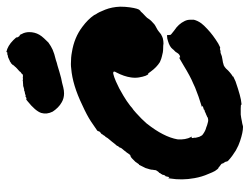

<svg xmlns="http://www.w3.org/2000/svg" viewBox="-108 -622 766 589"><g transform="rotate(-90 274.5 -327.0)"><path d="M359 -491Q366 -492 373 -492Q394 -492 409 -489Q454 -482 487 -457Q510 -440 523 -421Q525 -417 526 -415Q532 -407 540 -386.5Q548 -366 549 -341Q549 -325 547 -311Q543 -284 538 -281Q538 -281 537.5 -280Q537 -279 536 -279Q535 -279 529 -272Q525 -268 519.5 -263Q514 -258 512 -254Q507 -246 495 -236Q491 -233 484 -229.5Q477 -226 473 -222.5Q469 -219 465.5 -216.5Q462 -214 461 -214Q458 -212 452 -210Q444 -208 436 -208Q430 -209 421 -209Q409 -209 396 -213L389 -215L379 -219Q363 -229 350 -247Q344 -256 343 -255Q342 -254 341 -255.5Q340 -257 339 -259Q338 -261 337 -263Q334 -271 332 -283Q330 -295 332 -308Q335 -329 347 -352Q350 -357 350 -359Q350 -363 343 -362Q334 -360 320 -354Q299 -345 276 -331Q259 -321 245 -310Q239 -305 238 -304Q234 -302 223 -292Q204 -275 191 -260Q169 -232 158 -210Q146 -187 142 -165Q141 -153 143 -142Q145 -131 149 -124L151 -122H149Q147 -122 146 -120Q146 -117 147 -114V-113V-108Q148 -107 148 -105Q149 -98 153 -92Q154 -89 159 -86Q169 -79 178 -77Q181 -76 186 -74Q198 -70 203 -71Q210 -72 210 -73Q210 -74 211 -74Q212 -74 212.5 -74.5Q213 -75 214 -75Q215 -75 215 -76H216L220 -78H221L225 -80Q225 -80 227 -81Q234 -82 233 -84L236 -85Q244 -87 244 -88Q244 -89 242 -90H241L244 -91Q274 -100 301 -111Q309 -115 314 -117Q334 -125 370 -147Q392 -160 393 -160V-158V-157H395Q403 -158 408 -167Q410 -171 413.5 -174Q417 -177 419 -180Q426 -189 443 -194Q451 -197 459 -197H462V-193Q462 -189 462.5 -187Q463 -185 466 -183Q469 -181 476 -175Q496 -162 505 -143Q509 -135 509 -125Q509 -118 509 -115Q506 -103 498 -92Q492 -84 480 -73Q462 -56 436 -40Q423 -33 422 -34Q420 -36 413 -33Q412 -33 411 -33Q409 -34 397 -29Q394 -28 386.5 -27Q379 -26 377.5 -25.5Q376 -25 373 -24Q368 -24 359 -16Q353 -9 348 -5Q343 -1 342.5 -0.5Q342 0 339 2Q333 5 335 6L320 13Q271 30 253 31Q250 31 249 31.5Q248 32 248.5 31Q249 30 246.5 29.5Q244 29 237 29Q223 29 218 29Q215 29 207.5 30.5Q200 32 197.5 32.5Q195 33 191.5 33.5Q188 34 185.5 35Q183 36 180 36Q164 36 137 27Q124 23 108 14Q90 3 77 -9Q73 -13 74 -15Q74 -17 70 -23Q68 -25 68 -26Q69 -29 63 -33Q60 -35 59 -36Q55 -40 53 -40Q52 -40 45 -50Q41 -57 36 -70Q27 -90 23 -113Q16 -151 22 -188L23 -194L24 -192L25 -190Q27 -191 28 -198Q29 -203 30 -203Q30 -202 30 -202Q31 -202 33 -208Q33 -211 33.5 -211Q34 -211 35 -213Q36 -215 36 -216Q36 -216 37 -216L39 -220L40 -222Q40 -223 41 -222L42 -223Q42 -224 43 -224.5Q44 -225 44 -226Q45 -229 47 -230Q47 -231 47.5 -232.5Q48 -234 48 -237Q49 -241 49 -245Q49 -247 50 -249Q51 -251 50 -251L51 -253L54 -263L64 -283H65L64 -282Q65 -282 71 -291L73 -294L74 -295Q76 -297 76 -297L77 -298L79 -300Q79 -300 83 -304Q87 -308 87 -307L89 -308Q90 -310 90.5 -309.5Q91 -309 92 -310Q92 -307 97 -314Q100 -319 109 -330Q116 -338 116 -339Q116 -340 116.5 -341Q117 -342 117 -342.5Q117 -343 119.5 -345.5Q122 -348 122 -350Q123 -352 127 -356Q131 -361 134 -365Q136 -368 139 -371Q141 -374 144 -377Q146 -379 146 -379.5Q146 -380 147.5 -382Q149 -384 149 -384.5Q149 -385 150 -386Q153 -388 153 -389Q153 -390 155.5 -393Q158 -396 158 -397Q158 -398 161 -400Q167 -404 167 -408Q167 -410 170 -412Q178 -418 197 -430.5Q216 -443 247 -457Q309 -487 359 -491ZM410 -690Q429 -686 446 -669Q456 -659 455 -658Q454 -658 455 -656Q458 -649 461 -649Q463 -649 466 -641Q468 -638 469.5 -632Q471 -626 471 -620Q471 -603 463 -589Q459 -582 452 -574.5Q445 -567 439 -561Q428 -553 417 -548Q406 -543 385 -538Q377 -535 368 -533Q349 -527 330 -522Q319 -520 315.5 -519Q312 -518 302 -515.5Q292 -513 283 -513Q268 -513 256 -520Q247 -525 240 -532Q232 -540 227 -548Q218 -566 223 -583Q229 -601 259 -625Q265 -630 265 -629Q268 -627 273 -631Q275 -632 275 -631Q275 -630 280 -632Q282 -633 284 -633Q286 -633 286.5 -633.5Q287 -634 288.5 -634Q290 -634 291 -635Q292 -636 292.5 -635.5Q293 -635 295 -635.5Q297 -636 298 -636Q300 -637 302 -637Q303 -637 304.5 -638Q306 -639 307 -638.5Q308 -638 309 -638.5Q310 -639 316 -639Q322 -639 323 -640Q324 -639 325 -639Q326 -639 327 -639.5Q328 -640 328 -639.5Q328 -639 329.5 -639Q331 -639 331 -639.5Q331 -640 332.5 -639.5Q334 -639 336 -639Q341 -639 342 -641Q342 -642 345 -644Q349 -646 351 -650Q353 -652 355 -653.5Q357 -655 359.5 -657.5Q362 -660 363.5 -661.5Q365 -663 365 -663.5Q365 -664 366 -664.5Q367 -665 367 -665.5Q367 -666 368 -666.5Q369 -667 368.5 -667.5Q368 -668 369.5 -668.5Q371 -669 370.5 -670Q370 -671 371 -671Q371 -672 372.5 -672.5Q374 -673 374 -674Q374 -675 375 -675Q375 -676 376 -676Q379 -676 379 -678Q379 -678 380 -678Q380 -679 381 -679Q382 -679 382.5 -679.5Q383 -680 384 -680Q385 -680 385 -680.5Q385 -681 387 -681.5Q389 -682 389 -682.5Q389 -683 390.5 -683Q392 -683 392.5 -684Q393 -685 396 -685L401 -686Q400 -687 404.5 -687Q409 -687 409.5 -687.5Q410 -688 409.5 -689Q409 -690 410 -690Z"/></g></svg>

Font: TT2020 Style B
Style: Italic
Weight: 400
Italic angle: -15°
Version: Version 0.2.000